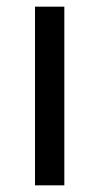

<svg xmlns="http://www.w3.org/2000/svg" viewBox="-20 -556 298 576"><path d="M173 0H85V-536H173Z"/></svg>

Font: BC Sans
Style: Regular
Weight: 400
Designer: Monotype Design Team
Province of B.C.
Foundry: Monotype Imaging Inc.
Version: Version 2.000;GOOG;noto-source:20170915:90ef993387c0